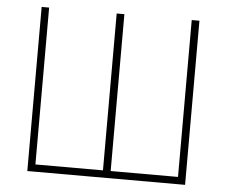

<svg xmlns="http://www.w3.org/2000/svg" viewBox="-51 -765 973 824"><g transform="rotate(5 435.5 -353.5)"><path d="M127.9 -707V-31.2H418.9V-707H452.1V-31.2H742.2V-707H775.4V0H95.7V-707Z"/></g></svg>

Font: Pretendard Std Thin
Style: Regular
Weight: 100
Designer: Base glyphs from Inter by Rasmus Andersson; Hangeul glyphs from Noto Sans CJK(Source Han Sans) by Jang Soo-young and Kan
Foundry: Kil Hyung-jin
Version: Version 1.309